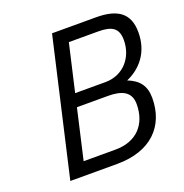

<svg xmlns="http://www.w3.org/2000/svg" viewBox="-125 -804 876 916"><g transform="rotate(-20 313.0 -346.0)"><path d="M447 -625C517 -625 548 -605 548 -545C548 -456 487 -386 397 -386H243L298 -625H447ZM386 -320C452 -320 501 -302 501 -237C501 -134 439 -67 332 -67H170L228 -320H386ZM78 0H316C489 0 581 -97 581 -239C581 -301 553 -336 497 -358C568 -389 626 -453 626 -556C626 -654 568 -692 460 -692H237Z"/></g></svg>

Font: RazerF5
Style: Italic
Weight: 400
Foundry: Razer Inc.
Version: Version 2